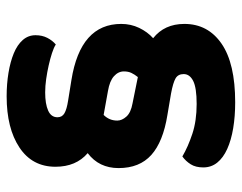

<svg xmlns="http://www.w3.org/2000/svg" viewBox="-95 -569 728 578"><g transform="rotate(-90 269.0 -280.0)"><path d="M486 -279Q486 -250 474 -225Q462 -200 443 -183Q486 -149 486 -89Q486 -18 426.5 23Q367 64 250 64Q208 64 172 58Q136 52 109.5 40Q83 28 68.5 10Q54 -8 54 -32Q54 -55 63.5 -70Q73 -85 87 -95Q116 -78 155 -65Q194 -52 245 -52Q294 -52 314.5 -62.5Q335 -73 335 -91Q335 -108 322 -115.5Q309 -123 277 -129L212 -140Q131 -153 91.5 -188.5Q52 -224 52 -287Q52 -346 97 -380Q56 -415 56 -477Q56 -547 114 -585.5Q172 -624 268 -624Q305 -624 338.5 -618.5Q372 -613 397.5 -602.5Q423 -592 437.5 -575.5Q452 -559 452 -537Q452 -517 444 -501.5Q436 -486 424 -476Q415 -482 398 -487.5Q381 -493 361 -497.5Q341 -502 320 -505Q299 -508 280 -508Q245 -508 225 -499Q205 -490 205 -471Q205 -457 217 -450Q229 -443 255 -439L317 -429Q486 -402 486 -279ZM195 -291Q195 -277 207 -263.5Q219 -250 247 -245L326 -229Q334 -239 338.5 -248.5Q343 -258 343 -271Q343 -288 328.5 -301Q314 -314 284 -319L212 -332Q195 -315 195 -291Z"/></g></svg>

Font: Baloo Bhaina 2
Style: Bold
Weight: 700
Designer: Yesha Goshar, Manish Minz, Shuchita Grover and Ek Type
Foundry: Ek Type
Version: Version 1.640;hotconv 1.0.111;makeotfexe 2.5.65597; ttfautoh